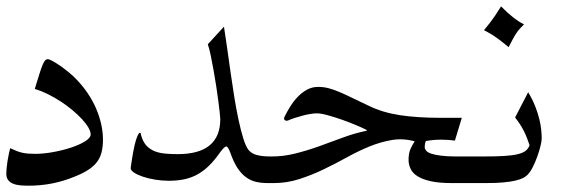

<svg xmlns="http://www.w3.org/2000/svg" viewBox="-20 -632 1826 609"><path d="M90.3 -350.1Q99.6 -380.4 105.5 -398.9Q111.3 -417.5 115.7 -427.5Q120.1 -437.5 123.5 -440.9Q127 -444.3 131.3 -444.3Q136.2 -444.3 147.2 -438.2Q158.2 -432.1 171.9 -422.6Q185.5 -413.1 199.7 -401.4Q213.9 -389.6 224.6 -377.9Q243.7 -357.9 259 -335Q274.4 -312 284.9 -287.6Q295.4 -263.2 301 -238Q306.6 -212.9 306.6 -189Q306.6 -166.5 302.2 -149.2Q297.9 -131.8 287.6 -118.2Q277.3 -104.5 260 -93.3Q242.7 -82 216.8 -71.8Q182.6 -57.6 146.2 -50.3Q109.9 -43 70.8 -43Q56.6 -43 43.7 -44.2Q30.8 -45.4 21 -49.6Q11.2 -53.7 5.6 -61.3Q0 -68.8 0 -81.1Q0 -88.4 1 -99.1Q2 -109.9 3.9 -121.6Q5.9 -133.3 8.1 -144Q10.3 -154.8 12.2 -162.1Q23.4 -156.7 32.7 -153.1Q42 -149.4 51 -147.5Q60.1 -145.5 69.8 -144.8Q79.6 -144 91.3 -144Q118.2 -144 148.9 -149.7Q179.7 -155.3 206.1 -164.1Q232.4 -172.9 250 -183.8Q267.6 -194.8 267.6 -205.6Q267.6 -214.8 260.3 -227.5Q252.9 -240.2 240 -254.2Q227.1 -268.1 210 -282.5Q192.9 -296.9 173.1 -309.8Q153.3 -322.8 132.1 -333.3Q110.8 -343.8 90.3 -350.1Z M639.2 -491.7 690.4 -547.4Q695.3 -517.6 700.4 -480.2Q705.6 -442.9 711.2 -403.3Q716.8 -363.8 723.1 -324.5Q729.5 -285.2 736.6 -252Q743.7 -218.8 751.5 -193.6Q759.3 -168.5 767.6 -157.2Q777.3 -145 794.4 -140.4Q811.5 -135.7 838.9 -135.7H843.8Q851.1 -135.7 854.7 -122.6Q858.4 -109.4 858.4 -93.5Q858.4 -77.6 854.7 -64.5Q851.1 -51.3 843.8 -51.3H829.1Q808.6 -51.3 791.3 -55.4Q773.9 -59.6 759.3 -70.6Q744.6 -81.5 732.7 -100.1Q720.7 -118.7 710.4 -147.9Q703.1 -167.5 697.8 -167.5Q691.9 -167.5 678.2 -148.9Q661.6 -125 644.5 -107.9Q627.4 -90.8 608.2 -79.8Q588.9 -68.8 566.2 -63.7Q543.5 -58.6 515.6 -58.6Q493.2 -58.6 471.4 -62.3Q449.7 -65.9 432.6 -71.8Q415.5 -77.6 405 -84.7Q394.5 -91.8 394.5 -98.1Q394.5 -101.6 395 -103Q403.3 -161.6 410.9 -186.3Q418.5 -210.9 423.8 -210.9Q426.3 -210.9 426.8 -207.3Q427.2 -203.6 429.2 -197.8Q435.1 -179.7 445.6 -168.9Q456.1 -158.2 470.7 -152.3Q485.4 -146.5 503.9 -144.8Q522.5 -143.1 543.5 -143.1Q678.7 -143.1 678.7 -254.4Q678.7 -258.8 677 -274.2Q675.3 -289.6 672.6 -310.8Q669.9 -332 666 -357.4Q662.1 -382.8 657.7 -407.7Q653.3 -432.6 648.7 -454.8Q644 -477.1 639.2 -491.7Z M1502.9 -51.3H1413.1Q1373 -51.3 1346.7 -57.1Q1320.3 -63 1304.7 -72.8Q1289.1 -82.5 1282.5 -96.2Q1275.9 -109.9 1275.9 -125Q1275.9 -145.5 1282 -159.4Q1288.1 -173.3 1295.4 -183.6Q1259.3 -193.8 1223.6 -188Q1188 -182.1 1152.1 -167.5Q1116.2 -152.8 1080.1 -132.8Q1043.9 -112.8 1006.3 -94.7Q968.8 -76.7 929.4 -64Q890.1 -51.3 848.6 -51.3H834Q826.7 -51.3 823 -64.5Q819.3 -77.6 819.3 -93.5Q819.3 -109.4 823 -122.6Q826.7 -135.7 834 -135.7H838.9Q877.4 -135.3 915.5 -144.8Q953.6 -154.3 991.2 -167.7Q1028.8 -181.2 1066.7 -195.3Q1104.5 -209.5 1143.1 -217.3V-219.7Q1130.9 -226.1 1109.4 -235.1Q1087.9 -244.1 1064.5 -252.4Q1041 -260.7 1019.3 -266.6Q997.6 -272.5 984.4 -272.5Q976.1 -272.5 964.4 -270.5Q952.6 -268.6 940.4 -265.4Q928.2 -262.2 916.7 -258.5Q905.3 -254.9 897.5 -251.5Q893.1 -249 889.2 -249Q885.3 -249 883.1 -251.2Q880.9 -253.4 880.9 -256.3Q880.9 -257.3 881.8 -260.3Q889.2 -275.4 899.4 -292.2Q909.7 -309.1 923.1 -323.5Q936.5 -337.9 953.1 -347.2Q969.7 -356.4 989.3 -356.4Q1006.3 -356.4 1022.7 -352.1Q1039.1 -347.7 1057.6 -339.8Q1076.2 -332 1098.6 -320.8Q1121.1 -309.6 1149.9 -296.4Q1192.4 -275.4 1247.6 -266.8Q1302.7 -258.3 1379.4 -258.3H1444.8L1422.9 -186Q1403.3 -189 1378.4 -189Q1355 -189 1330.6 -184.6Q1327.1 -175.8 1327.1 -166Q1327.1 -159.7 1331.8 -154.1Q1336.4 -148.4 1348.1 -144.5Q1359.9 -140.6 1379.2 -138.2Q1398.4 -135.7 1427.7 -135.7H1517.6Q1524.9 -135.7 1528.6 -122.6Q1532.2 -109.4 1532.2 -93.5Q1532.2 -77.6 1528.6 -64.5Q1524.9 -51.3 1517.6 -51.3Z M1569.3 -611.8Q1609.4 -570.8 1642.1 -554.7Q1634.8 -547.4 1628.9 -541Q1623 -534.7 1617.7 -526.6Q1612.3 -518.6 1606.7 -508.1Q1601.1 -497.6 1593.3 -482.4Q1577.1 -496.1 1559.8 -509Q1542.5 -522 1522 -532.7L1515.1 -536.1Q1538.6 -564.5 1550.5 -582.5Q1562.5 -600.6 1569.3 -611.8ZM1507.8 -51.3Q1502.9 -51.3 1499.8 -57.4Q1496.6 -63.5 1494.9 -73Q1493.2 -82.5 1493.2 -93.5Q1493.2 -104.5 1494.9 -113.8Q1496.6 -123 1499.8 -129.4Q1502.9 -135.7 1507.8 -135.7H1512.7Q1551.8 -135.7 1577.9 -137.2Q1604 -138.7 1620.8 -142.6Q1637.7 -146.5 1646.7 -153.3Q1655.8 -160.2 1659.7 -171.4Q1651.4 -197.3 1641.1 -217.5Q1630.9 -237.8 1613.8 -259.3L1655.3 -339.4Q1668.9 -316.9 1677.5 -295.2Q1686 -273.4 1690.7 -254.2Q1695.3 -234.9 1696.8 -219.2Q1698.2 -203.6 1698.2 -192.4Q1698.2 -184.1 1694.3 -168.5Q1690.4 -152.8 1684.3 -135.7Q1678.2 -118.7 1670.2 -102.5Q1662.1 -86.4 1653.3 -77.6Q1648.4 -72.3 1639.4 -67.6Q1630.4 -63 1615.5 -59.3Q1600.6 -55.7 1577.9 -53.5Q1555.2 -51.3 1522.5 -51.3Z"/></svg>

Font: HM XNiloofar
Style: Regular
Weight: 400
Designer: Hossein Movahhedian
Version: Version 2.8, 2015